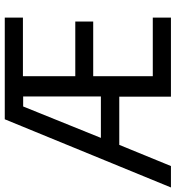

<svg xmlns="http://www.w3.org/2000/svg" viewBox="14 -770 754 825"><g transform="rotate(-90 391.5 -357.0)"><path d="M729 0H389V-222H182L91 0H-1L292 -714H729V-636H477V-411H712V-334H477V-78H729ZM212 -301H390V-635H347Z"/></g></svg>

Font: Noto Sans SemiCondensed
Style: Regular
Weight: 400
Width: 4
Version: Version 2.013